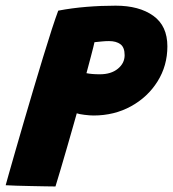

<svg xmlns="http://www.w3.org/2000/svg" viewBox="-54 -666 624 694"><path d="M-33.5 3.5Q-31.5 -4.5 -22.2 -37Q-13 -69.5 1 -118.2Q15 -167 32 -225.2Q49 -283.5 67 -344Q85 -404.5 102 -460.2Q119 -516 133.2 -559.8Q147.5 -603.5 156.5 -627.5Q206.5 -637 258.5 -641.2Q310.5 -645.5 364 -645.5Q449 -645.5 500 -609Q551 -572.5 551 -498.5Q551 -428.5 515.5 -371.8Q480 -315 419.5 -281.8Q359 -248.5 284 -248.5Q271 -248.5 251 -251Q231 -253.5 223.5 -256.5Q220 -243.5 210.2 -209.5Q200.5 -175.5 188.5 -133.8Q176.5 -92 165 -53.5Q153.5 -15 146.5 8Q133 8 109.2 7.5Q85.5 7 57.8 6.5Q30 6 5.5 5.2Q-19 4.5 -33.5 3.5ZM258.5 -401.5Q277.5 -397.5 307 -397.5Q347.5 -397.5 372 -417.5Q396.5 -437.5 396.5 -466.5Q396.5 -495 381.2 -506.2Q366 -517.5 340 -517.5Q328 -517.5 314.5 -516.2Q301 -515 287.5 -513.5Q287 -510 283.2 -495.2Q279.5 -480.5 274.5 -461.5Q269.5 -442.5 265 -425.8Q260.5 -409 258.5 -401.5Z"/></svg>

Font: Grandstander ExtraBold
Style: Italic
Weight: 800
Italic angle: -15°
Designer: Tyler Finck
Foundry: Etcetera Type Co
Version: Version 1.200; ttfautohint (v1.8.3)